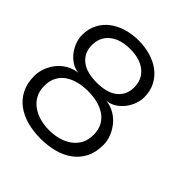

<svg xmlns="http://www.w3.org/2000/svg" viewBox="-185 -774 911 911"><g transform="rotate(45 271.0 -318.5)"><path d="M460 -179.2Q460 -128.9 441.9 -93.5Q423.8 -58.1 392.3 -34.7Q360.8 -11.2 318.4 0Q275.9 11.2 228 11.2Q179.2 11.2 137.2 0Q95.2 -11.2 63.7 -34.7Q32.2 -58.1 14.2 -93.5Q-3.9 -128.9 -3.9 -179.2Q-3.9 -205.1 5.6 -231.4Q15.1 -257.8 33 -280.5Q50.8 -303.2 76.4 -318.1Q102.1 -333 132.8 -336.9Q106 -339.8 85 -354.5Q64 -369.1 49.6 -388.7Q35.2 -408.2 27.1 -431.2Q19 -454.1 19 -475.1Q19 -518.1 36.1 -550.5Q53.2 -583 82 -604.5Q110.8 -626 148.9 -637Q187 -647.9 228 -647.9Q269 -647.9 307.1 -637Q345.2 -626 374 -604.5Q402.8 -583 419.9 -550.5Q437 -518.1 437 -475.1Q437 -454.1 429 -431.2Q420.9 -408.2 406.5 -388.7Q392.1 -369.1 370.6 -354.5Q349.1 -339.8 321.8 -336.9Q353 -333 378.4 -318.1Q403.8 -303.2 421.9 -280.5Q439.9 -257.8 450 -231.4Q460 -205.1 460 -179.2ZM370.1 -475.1Q370.1 -528.8 332 -559.8Q293.9 -590.8 228 -590.8Q162.1 -590.8 124 -559.8Q85.9 -528.8 85.9 -475.1Q85.9 -424.8 122.1 -395Q158.2 -365.2 228 -365.2Q297.9 -365.2 334 -395Q370.1 -424.8 370.1 -475.1ZM393.1 -179.2Q393.1 -213.9 379.6 -238.5Q366.2 -263.2 343 -278.6Q319.8 -293.9 290.5 -301Q261.2 -308.1 228 -308.1Q194.8 -308.1 165.5 -301Q136.2 -293.9 113 -278.6Q89.8 -263.2 76.4 -238.5Q63 -213.9 63 -179.2Q63 -145 76.4 -120.1Q89.8 -95.2 113 -78.6Q136.2 -62 165.5 -54Q194.8 -45.9 228 -45.9Q261.2 -45.9 290.5 -54Q319.8 -62 343 -78.6Q366.2 -95.2 379.6 -120.1Q393.1 -145 393.1 -179.2Z"/></g></svg>

Font: Anonymous Pro
Style: Regular
Weight: 400
Monospace: yes
Designer: Mark Simonson
Version: Version 1.003